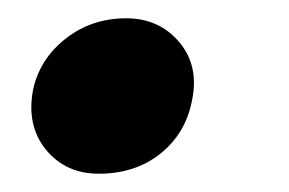

<svg xmlns="http://www.w3.org/2000/svg" viewBox="-20 -180 316 210"><path d="M88 10Q52 10 30.5 -16Q9 -42 16 -81Q23 -115 51.5 -137.5Q80 -160 118 -160Q154 -160 176 -134Q198 -108 190 -70Q183 -34 155.5 -12Q128 10 88 10Z"/></svg>

Font: REM Medium
Style: Italic
Weight: 500
Italic angle: -11°
Designer: Octavio Pardo
Foundry: Ashler Design
Version: Version 1.005;gftools[0.9.28]